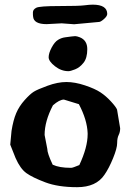

<svg xmlns="http://www.w3.org/2000/svg" viewBox="-20 -778 551 813"><path d="M177.2 -675.8Q122.6 -675.8 120.1 -708Q119.1 -713.9 119.4 -725.8Q119.6 -737.8 133.5 -745.1Q147.5 -752.4 231 -752.4Q314.5 -752.4 336.7 -755.4Q358.9 -758.3 372.6 -758.3Q433.6 -758.3 434.1 -719.2Q434.1 -709.5 420.2 -697.3Q406.2 -685.1 399.4 -685.1L293.9 -675.3L241.2 -679.2L177.7 -675.8ZM317.9 -620.1Q349.6 -607.4 349.6 -569.8Q349.6 -532.2 333.7 -512.2Q317.9 -492.2 298.1 -484.4Q278.3 -476.6 270 -476.6Q239.3 -476.6 212.6 -497.6Q186 -518.6 186 -535.6Q186 -552.7 198.7 -576.7Q211.4 -600.6 226.1 -609.4Q240.7 -618.2 256.6 -620.1Q272.5 -622.1 282 -623.5Q291.5 -625 298.3 -625Q305.2 -625 317.9 -620.1ZM314 -336.9Q314 -336.9 250.5 -356.4Q231.4 -356 204.1 -332Q168.9 -264.6 168.9 -206.5L180.2 -147.9Q180.2 -128.9 203.1 -80.6Q231.4 -67.4 278.8 -67.4H281.7Q288.1 -67.4 315.9 -79.1Q351.1 -154.3 351.1 -209.5Q351.1 -211.9 351.1 -213.9Q349.1 -270.5 314 -336.9ZM475.6 -314 488.8 -234.9V-234.4Q488.8 -218.8 482.4 -206.1Q476.1 -193.4 476.1 -171.9Q476.1 -150.4 458.7 -107.9Q441.4 -65.4 422.4 -38.1Q387.2 14.6 306.6 14.6Q226.1 14.6 171.9 -5.9Q117.7 -26.4 91.8 -44.9Q65.9 -63.5 45.9 -108.9L23.4 -165.5L28.8 -223.6Q36.1 -269.5 48.6 -298.8Q61 -328.1 84.2 -354Q107.4 -379.9 123 -389.6Q138.7 -399.4 181.6 -415Q224.6 -430.7 261 -430.7Q297.4 -430.7 339.8 -416.5Q382.3 -402.3 405.8 -386.7Q429.2 -371.1 450.2 -348.1Q471.2 -325.2 475.6 -314Z"/></svg>

Font: Drukaatie burti
Style: Bold
Weight: 700
Version: Version 0.14